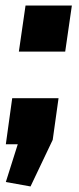

<svg xmlns="http://www.w3.org/2000/svg" viewBox="-20 -520 286 692"><path d="M191 -166 170 -16 90 152 1 136 44 0H1L24 -166ZM239 -500 215 -334H48L72 -500Z"/></svg>

Font: Pathway Extreme SemiCondensed ExtraBold
Style: Italic
Weight: 800
Width: 4
Italic angle: -8°
Version: Version 1.001;gftools[0.9.26]